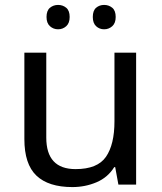

<svg xmlns="http://www.w3.org/2000/svg" viewBox="-20 -750 658 780"><path d="M533 -536V0H461L448 -71H444Q418 -29 372 -9.5Q326 10 274 10Q177 10 128 -36.5Q79 -83 79 -185V-536H168V-191Q168 -63 287 -63Q376 -63 410.5 -113Q445 -163 445 -257V-536ZM169 -681Q169 -707 183 -718.5Q197 -730 216 -730Q235 -730 249 -718.5Q263 -707 263 -681Q263 -656 249 -643.5Q235 -631 216 -631Q197 -631 183 -643.5Q169 -656 169 -681ZM357 -681Q357 -707 370.5 -718.5Q384 -730 403 -730Q422 -730 436 -718.5Q450 -707 450 -681Q450 -656 436 -643.5Q422 -631 403 -631Q384 -631 370.5 -643.5Q357 -656 357 -681Z"/></svg>

Font: Noto Sans Old South Arabian
Style: Regular
Weight: 400
Designer: Monotype Design Team
Foundry: Monotype Imaging Inc.
Version: Version 2.001; ttfautohint (v1.8.4.7-5d5b)